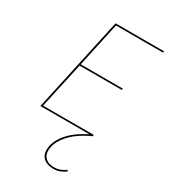

<svg xmlns="http://www.w3.org/2000/svg" viewBox="-226 -763 1017 1157"><g transform="rotate(30 282.0 -184.5)"><path d="M235 -648 168 -339H461L459 -329H166L96 -10H449L447 0Q353 43 305.5 99Q258 155 258 209Q258 241 279 260Q300 279 338 279Q381 279 417 251L423 259Q403 274 383 281.5Q363 289 339 289Q297 289 272 268.5Q247 248 247 210Q247 156 290.5 100.5Q334 45 424 0H83L226 -658H564L562 -648Z"/></g></svg>

Font: Ysabeau Infant Hairline
Style: Italic
Weight: 100
Italic angle: -12°
Designer: Christian Thalmann (Catharsis Fonts)
Version: Version 0.003